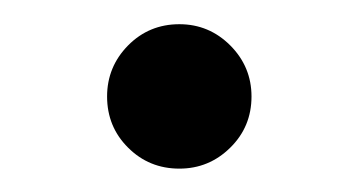

<svg xmlns="http://www.w3.org/2000/svg" viewBox="-20 -96 289 161"><path d="M130.4 45.4Q105 45.4 87.4 27.8Q69.8 10.3 69.8 -15.1Q69.8 -40 87.4 -57.9Q105 -75.7 130.4 -75.7Q155.3 -75.7 173.1 -57.9Q190.9 -40 190.9 -15.1Q190.9 10.3 173.1 27.8Q155.3 45.4 130.4 45.4Z"/></svg>

Font: Righma Çiddhi
Style: Regular
Weight: 400
Designer: R.S. Wihananto
Foundry: R.S. Wihananto
Version: Version 2.0.1